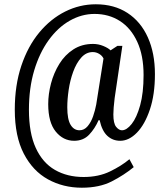

<svg xmlns="http://www.w3.org/2000/svg" viewBox="-20 -734 782 896"><path d="M362 142Q275 142 204 103Q133 64 91 -17Q49 -98 49 -222Q49 -336 79.5 -427Q110 -518 163 -582Q216 -646 284 -680Q352 -714 427 -714Q513 -714 575 -673.5Q637 -633 670 -559.5Q703 -486 703 -388Q703 -293 679.5 -223Q656 -153 619 -115Q582 -77 541 -77Q506 -77 481 -100Q456 -123 445 -173H440Q423 -134 396 -105.5Q369 -77 326 -77Q275 -77 240 -120Q205 -163 205 -248Q205 -295 218 -344.5Q231 -394 257 -436Q283 -478 322.5 -503.5Q362 -529 414 -529Q439 -529 462 -519.5Q485 -510 496 -499L528 -520H551L515 -276Q512 -253 510.5 -232.5Q509 -212 509 -200Q509 -158 522 -142Q535 -126 549 -126Q571 -126 594.5 -155.5Q618 -185 634 -242.5Q650 -300 650 -384Q650 -475 620.5 -539Q591 -603 539.5 -636Q488 -669 421 -669Q361 -669 305.5 -637.5Q250 -606 207 -546.5Q164 -487 139.5 -405Q115 -323 115 -222Q115 -113 147 -43.5Q179 26 236.5 59Q294 92 370 92Q440 92 493.5 66Q547 40 584 9L604 46Q559 83 501.5 112.5Q444 142 362 142ZM351 -126Q373 -126 389 -145Q405 -164 414.5 -191.5Q424 -219 429 -246L463 -461Q457 -474 443 -482.5Q429 -491 413 -491Q382 -491 359 -465Q336 -439 321.5 -399Q307 -359 300.5 -315Q294 -271 294 -233Q294 -177 309.5 -151.5Q325 -126 351 -126Z"/></svg>

Font: Noto Serif Thai ExtraCondensed SemiBold
Style: Regular
Weight: 600
Width: 2
Designer: Monotype Design Team
Foundry: Monotype Imaging Inc.
Version: Version 2.001; ttfautohint (v1.8.4.7-5d5b)